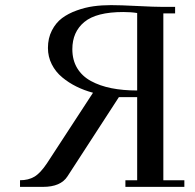

<svg xmlns="http://www.w3.org/2000/svg" viewBox="-20 -729 759 749"><path d="M58.1 0V-25.9Q90.8 -25.9 114 -39.6Q137.2 -53.2 163.1 -91.8L342.8 -367.2Q308.1 -376.5 278.1 -391.4Q248 -406.2 222.4 -427.5Q196.8 -448.7 181.9 -478.3Q167 -507.8 167 -542Q167 -580.1 182.4 -610.1Q197.8 -640.1 221.9 -658.2Q246.1 -676.3 279.3 -688.2Q312.5 -700.2 345 -704.6Q377.4 -709 413.1 -709Q448.7 -709 515.6 -705.6Q582.5 -702.1 617.2 -702.1H663.1V-676.8H617.2V-25.9H699.2V0H469.2V-25.9H515.1V-350.1H443.8L243.2 -41Q216.8 0 147.9 0ZM262.2 -537.1Q262.2 -494.6 281.2 -463.1Q300.3 -431.6 335 -412.8Q369.6 -394 414.6 -385Q459.5 -376 515.1 -376V-678.2Q491.7 -682.1 460.9 -682.1Q356 -682.1 309.1 -643.3Q262.2 -604.5 262.2 -537.1Z"/></svg>

Font: Dehuti Alt
Style: Bold
Weight: 700
Version: Version 1.2